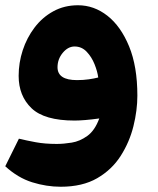

<svg xmlns="http://www.w3.org/2000/svg" viewBox="-20 -481 602 731"><path d="M277 -461Q338 -461 389 -421Q440 -381 471.5 -304.5Q503 -228 503 -117Q503 -61 488 -0.5Q473 60 439.5 112.5Q406 165 350 197.5Q294 230 211 230Q157 230 102.5 213Q48 196 0 152L52 47Q81 54 116 60.5Q151 67 196 67Q222 67 253 62Q284 57 312.5 36.5Q341 16 358 -30Q329 -26 305 -24Q281 -22 264 -22Q149 -22 100 -69Q51 -116 51 -192Q51 -242 66.5 -289.5Q82 -337 111.5 -376Q141 -415 183 -438Q225 -461 277 -461ZM199 -225Q199 -176 273 -176Q297 -176 318 -179Q339 -182 354 -186Q351 -209 340 -236.5Q329 -264 310 -284Q291 -304 264 -304Q239 -304 219 -280Q199 -256 199 -225Z"/></svg>

Font: Readex Pro
Style: Bold
Weight: 700
Designer: Bonnie Shaver-Troup, Thomas Jockin
Foundry: Lexend
Version: Version 1.203; ttfautohint (v1.8.3)